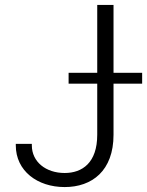

<svg xmlns="http://www.w3.org/2000/svg" viewBox="-20 -748 596 778"><path d="M242 10C353 10 440 -56 440 -202V-409H556V-453H440V-728H374V-453H258V-409H374V-202C374 -88 313 -47 242 -47C166 -47 109 -92 109 -159V-165H44V-159C44 -55 132 10 242 10Z"/></svg>

Font: Wafeq Light
Style: Regular
Weight: 300
Designer: Rasmus Andersson & Azza Alameddine
Foundry: Google & TypeTogether
Version: Version 3.000;January 28, 2025;FontCreator 15.0.0.3014 64-bi